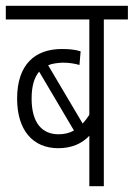

<svg xmlns="http://www.w3.org/2000/svg" viewBox="-20 -642 461 662"><path d="M421 -575V-622H0V-575H288V-246C281 -235 273 -225 265 -216L146 -417C160 -423 177 -425 196 -426C217 -426 237 -423 254 -418L258 -465C239 -471 220 -473 193 -473C101 -473 39 -420 39 -302C39 -192 94 -131 181 -131C227 -131 263 -147 288 -174V0H338V-575ZM89 -302C89 -345 98 -375 115 -395L235 -192C219 -183 201 -179 182 -179C126 -179 89 -217 89 -302Z"/></svg>

Font: Noto Sans Devanagari ExtraCondensed Light
Style: Regular
Weight: 300
Width: 2
Designer: Jelle Bosma - Monotype Design Team
Foundry: Monotype Imaging Inc.
Version: Version 2.004